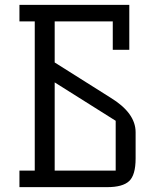

<svg xmlns="http://www.w3.org/2000/svg" viewBox="-20 -770 638 790"><path d="M205 -513 435 -368Q538 -305 538 -226V-118Q538 -50 511.5 -25Q485 0 421 0H60V-68H123V-682H60V-750H512V-565H444V-682H205ZM456 -68V-273L205 -431V-68Z"/></svg>

Font: Kelly Slab
Style: Regular
Weight: 400
Designer: Denis Masharov
Foundry: Denis Masharov
Version: Version 1.001